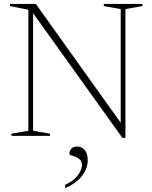

<svg xmlns="http://www.w3.org/2000/svg" viewBox="-20 -690 774 975"><path d="M124 -26V-640.5L31 -659V-670H162L593 -66.5V-644L507 -659V-670H703V-659L617 -644V10H601.5L148 -623V-26L234 -11V0H38V-11ZM311 248Q354.5 229 375.2 200.5Q396 172 396 149Q396 131 386.5 121.2Q377 111.5 364.2 106.8Q351.5 102 342 99Q332.5 96 332.5 91.5Q332.5 75.5 342.5 64.8Q352.5 54 372.5 54Q394.5 54 410 71.5Q425.5 89 425.5 124.5Q425.5 165 396.2 203.2Q367 241.5 311 265Z"/></svg>

Font: Newsreader Text ExtraLight
Style: Regular
Weight: 275
Designer: Hugues Gentile
Foundry: Production Type
Version: Version 1.001